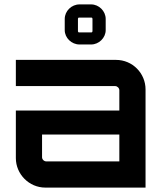

<svg xmlns="http://www.w3.org/2000/svg" viewBox="-20 -852 734 872"><path d="M341 -650H394C429 -650 460 -680 460 -715V-766C460 -802 429 -832 394 -832H341C305 -832 274 -802 274 -766V-715C274 -680 305 -650 341 -650ZM338 -705C336 -705 334 -708 334 -710V-767C334 -769 336 -772 338 -772H396C398 -772 400 -769 400 -767V-710C400 -708 398 -705 396 -705ZM186 0H641V-446C641 -519 582 -580 507 -580H52V-461H503C513 -461 522 -452 522 -442V-350H52V-134C52 -61 112 0 186 0ZM190 -119C180 -119 171 -128 171 -138V-241H522V-119Z"/></svg>

Font: Orbitron SemiBold
Style: Regular
Weight: 600
Designer: Matt McInerney
Foundry: The League of Moveable Type
Version: Version 2.001